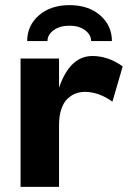

<svg xmlns="http://www.w3.org/2000/svg" viewBox="-20 -728 508 748"><path d="M418 -332Q364.7 -370.1 310.1 -370.1Q291 -370.1 274.2 -363.5Q257.3 -356.9 242.4 -342.8Q227.5 -328.6 218.8 -302.5Q210 -276.4 210 -240.2V0H60.1V-500H210V-386.2Q252.4 -509.8 339.8 -509.8Q402.3 -509.8 458 -469.2ZM335 -567.9Q335 -592.8 311.3 -610.4Q287.6 -627.9 251 -627.9Q212.9 -627.9 189 -610.4Q165 -592.8 165 -567.9H85.9Q85.9 -628.4 131.6 -668.2Q177.2 -708 251 -708Q324.7 -708 370.4 -668.2Q416 -628.4 416 -567.9Z"/></svg>

Font: Gully
Style: Bold
Weight: 700
Designer: jaikishan Patel
Foundry: MagicType
Version: Version 1.000;Glyphs 3.2 (3242)